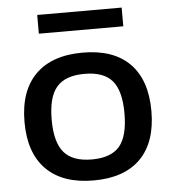

<svg xmlns="http://www.w3.org/2000/svg" viewBox="-53 -779 752 838"><g transform="rotate(-5 323.5 -360.5)"><path d="M141 -731H511V-649H141ZM324 10Q189 10 117 -62Q45 -134 45 -270Q45 -406 117 -478Q189 -550 324 -550Q459 -550 530 -478Q601 -406 601 -270Q601 -134 530 -62Q459 10 324 10ZM324 -82Q408 -82 445.5 -126Q483 -170 483 -270Q483 -369 445.5 -413Q408 -457 324 -457Q240 -457 202 -413Q164 -369 164 -270Q164 -171 202 -126.5Q240 -82 324 -82Z"/></g></svg>

Font: Encode Sans Wide
Style: Medium
Weight: 500
Designer: Pablo Impallari, Andres Torresi
Foundry: Pablo Impallari, Andres Torresi
Version: Version 1.000; ttfautohint (v1.00) -l 8 -r 50 -G 200 -x 14 -